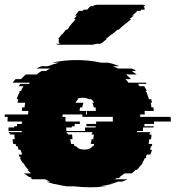

<svg xmlns="http://www.w3.org/2000/svg" viewBox="-30 -785 745 815"><path d="M694 -289Q695 -284 695 -279Q695 -274 695 -269H624V-259H583V-249H622V-244H577V-229H552V-224H608Q608 -221 607 -219H604V-214H613V-213Q613 -209 612.5 -204Q612 -199 611 -194H604L601 -174H616Q616 -170 614 -164H611Q610 -160 609 -156.5Q608 -153 607 -149H615Q614 -144 612 -139Q610 -134 608 -129H593L589 -119H591Q589 -115 589 -114H585Q581 -104 574 -94H576Q575 -92 573 -89Q571 -86 569 -84H568L556 -69Q555 -68 554 -67Q553 -66 551 -64H546Q542 -60 538 -56.5Q534 -53 529 -49H499L478 -34H482Q480 -33 478 -32Q476 -31 474 -29H467Q465 -28 462 -27Q459 -26 457 -24H511Q506 -21 500 -18.5Q494 -16 488 -14H471Q464 -11 456 -8.5Q448 -6 440 -4H444Q432 -1 419 1.5Q406 4 392 6H423Q407 8 390 9Q373 10 355 10Q336 10 319.5 9Q303 8 286 6H254Q241 4 227.5 1.5Q214 -1 202 -4H199Q191 -6 183.5 -8.5Q176 -11 168 -14H184Q179 -16 173 -18.5Q167 -21 162 -24H108L99 -29H106L97 -34H93Q81 -42 72 -49H102Q98 -53 94 -56.5Q90 -60 86 -64H91Q90 -66 89 -67Q88 -68 86 -69L74 -84H75L68 -94H66Q59 -104 55 -114H58Q56 -118 56 -119H53L49 -129H64Q63 -134 61 -139Q59 -144 57 -149H49Q48 -153 47 -156.5Q46 -160 45 -164H39L36 -174H26L23 -194H33Q32 -199 31.5 -204Q31 -209 31 -213V-214H13V-219H8Q8 -221 7.5 -222Q7 -223 7 -224H63Q63 -227 62 -229H6V-244H30V-249H42V-259H63V-269H2Q2 -274 2 -279Q2 -284 3 -289H-10V-299H89Q90 -302 90 -307V-314H63Q63 -318 63.5 -321.5Q64 -325 64 -329H74L77 -349H44Q45 -353 46 -356.5Q47 -360 48 -364H41Q43 -369 44.5 -374.5Q46 -380 48 -384H49Q50 -386 51 -389Q52 -392 53 -394H52Q52 -395 54 -399H59Q63 -409 70 -419H50L56 -429H93Q94 -431 97 -434H24Q26 -438 29.5 -441.5Q33 -445 36 -449H59Q64 -454 69.5 -459.5Q75 -465 80 -469H126Q135 -477 147 -484H166Q170 -487 174.5 -489.5Q179 -492 183 -494H124Q133 -499 146 -504H173Q196 -513 221 -519H191Q240 -530 295 -530Q350 -530 399 -519H430Q455 -513 477 -504H449Q462 -499 471 -494H530Q535 -492 539.5 -489.5Q544 -487 548 -484H529L550 -469H504Q510 -465 515.5 -459.5Q521 -454 526 -449H503Q506 -445 509.5 -441.5Q513 -438 515 -434H589L592 -429H556L562 -419H582Q589 -409 593 -399H588Q590 -395 590 -394H592L596 -384H595Q597 -380 599 -374.5Q601 -369 602 -364H612L615 -349H609Q611 -345 611.5 -339.5Q612 -334 613 -329H621Q622 -325 622 -321.5Q622 -318 623 -314H584V-307Q584 -302 585 -299H565V-289ZM310 -329Q309 -325 308.5 -321.5Q308 -318 308 -314H336Q335 -311 335 -308Q335 -305 335 -302V-299H339V-302Q339 -305 338.5 -308Q338 -311 338 -314H377Q377 -318 376.5 -321.5Q376 -325 376 -329H368Q367 -335 365.5 -340Q364 -345 362 -349H369Q365 -358 357 -364H347Q337 -370 321 -370Q305 -370 296 -364H303Q299 -361 296 -357.5Q293 -354 291 -349H324Q323 -345 321.5 -340Q320 -335 319 -329ZM378 -269H449V-289H320Q319 -293 319 -299H236Q236 -293 235 -289H248V-269H309V-259H287V-249H275V-244H251Q251 -240 251.5 -236.5Q252 -233 252 -229H331V-244H376V-249H337V-259H378ZM362 -219V-224H253V-219H258V-218Q258 -217 258.5 -216Q259 -215 259 -214H276Q277 -209 277 -204Q277 -199 278 -194H268Q270 -181 272 -174H283Q285 -168 287 -164H294Q303 -150 328 -150Q353 -150 362 -164H366Q367 -166 368 -168.5Q369 -171 370 -174H355Q356 -179 357 -183.5Q358 -188 359 -194H366Q367 -199 367 -204Q367 -209 368 -214H359V-219ZM587 -759H579Q584 -754 584 -745V-744H568Q568 -741 567 -739H552L548 -733L531 -719H538L520 -704H527L509 -689L484 -669H485L479 -664H480L474 -659H469L445 -639H443L419 -619H423L414 -612Q410 -608 405 -604.5Q400 -601 394 -599H379Q375 -598 369.5 -596.5Q364 -595 357 -595H220Q212 -595 208 -599H224Q219 -604 219 -611Q219 -615 221 -619H217Q219 -623 220 -624L232 -639H234L250 -659H255L260 -664H259L263 -669H262L278 -689H279L291 -704H284L296 -719H289L305 -739H321L325 -744H340L342 -746Q349 -755 355 -759H363Q373 -765 387 -765H573Q583 -765 587 -759Z"/></svg>

Font: Rubik Glitch
Style: Regular
Weight: 400
Designer: Hubert and Fischer, NaN
Foundry: Hubert and Fischer, NaN
Version: Version 2.200